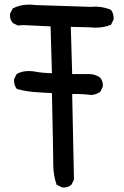

<svg xmlns="http://www.w3.org/2000/svg" viewBox="-20 -791 540 834"><path d="M226.1 11.7Q211.4 -30.3 211.4 -75.9Q211.4 -121.6 205.6 -386.7Q168.9 -388.2 130.9 -391.1Q92.8 -394 53.2 -404.3Q41 -420.9 41 -440.4Q41 -443.4 41.5 -447.8L52.7 -469.7L54.2 -470.7Q76.7 -482.4 104.5 -482.4Q116.2 -482.4 126 -481Q164.1 -473.6 205.6 -473.1L199.7 -676.3L80.1 -682.1L57.6 -680.2L35.6 -690.9L35.2 -691.9Q23.4 -705.1 23.4 -724.6Q23.4 -727.5 23.9 -731.9L35.2 -753.9L36.6 -754.9Q67.9 -771 105.5 -771Q119.1 -771 133.3 -769L374 -761.2Q382.8 -762.2 394 -762.2Q405.3 -762.2 418.5 -760.3Q439.9 -757.3 461.4 -748.5L462.4 -747.6Q473.6 -732.4 473.6 -712.9Q473.6 -710 473.1 -705.6L461.9 -683.1L460 -682.6Q430.7 -670.9 396 -670.9Q383.3 -670.9 369.6 -672.4L287.6 -674.3L293.5 -469.2H368.2Q393.1 -469.2 414.6 -454.1Q426.8 -440.4 426.8 -420.9Q426.8 -418 426.3 -413.6L415 -391.6Q397.5 -380.4 377.9 -378.4Q345.2 -382.8 311 -382.8Q302.7 -382.8 293.5 -382.3L301.3 -10.7L290.5 11.2L289.6 11.7Q276.4 23.4 256.8 23.4Q253.9 23.4 249.5 22.9Z"/></svg>

Font: Bakudai
Style: Medium
Weight: 500
Version: Version 1.48